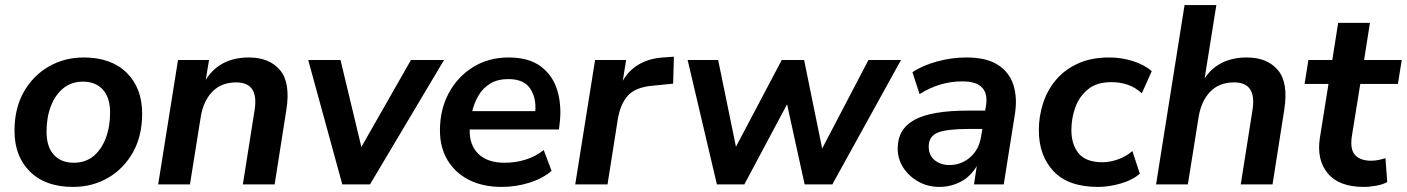

<svg xmlns="http://www.w3.org/2000/svg" viewBox="-20 -725 5532 755"><path d="M267 10Q159 10 98 -50Q37 -110 37 -211Q37 -299 73.5 -363.5Q110 -428 172 -463.5Q234 -499 309 -499Q417 -499 478 -439Q539 -379 539 -278Q539 -190 502.5 -125.5Q466 -61 404.5 -25.5Q343 10 267 10ZM270 -85Q316 -85 347.5 -111Q379 -137 396 -182Q413 -227 413 -282Q413 -341 384.5 -372.5Q356 -404 306 -404Q261 -404 229 -378Q197 -352 180 -307.5Q163 -263 163 -207Q163 -148 191.5 -116.5Q220 -85 270 -85Z M602 0 680 -489H802L789 -411Q844 -499 959 -499Q1039 -499 1081 -449.5Q1123 -400 1106 -293L1060 0H935L981 -291Q999 -401 909 -401Q850 -401 814.5 -364Q779 -327 769 -263L727 0Z M1326 0 1192 -489H1319L1401 -147L1596 -489H1726L1435 0Z M1953 10Q1879 10 1824.5 -17.5Q1770 -45 1740 -95Q1710 -145 1710 -212Q1710 -294 1744.5 -358.5Q1779 -423 1840 -461Q1901 -499 1980 -499Q2060 -499 2107 -463.5Q2154 -428 2171.5 -369.5Q2189 -311 2181 -242L2178 -216H1827Q1825 -155 1861 -120Q1897 -85 1964 -85Q2008 -85 2047.5 -97.5Q2087 -110 2118 -135L2149 -53Q2114 -23 2061.5 -6.5Q2009 10 1953 10ZM1979 -414Q1937 -414 1908 -396.5Q1879 -379 1862 -350Q1845 -321 1837 -288H2085Q2089 -342 2064 -378Q2039 -414 1979 -414Z M2242 0 2320 -489H2442L2429 -407Q2451 -447 2491 -471Q2531 -495 2587 -499L2630 -502L2627 -396L2546 -388Q2479 -382 2449 -349Q2419 -316 2409 -254L2369 0Z M2799 0 2684 -489H2804L2874 -148L3054 -489H3142L3213 -141L3395 -489H3523L3253 0H3144L3075 -315L2907 0Z M3674 10Q3629 10 3592 -10.5Q3555 -31 3532.5 -65Q3510 -99 3510 -141Q3510 -218 3576.5 -254Q3643 -290 3785 -290H3854L3857 -308Q3865 -355 3842.5 -380Q3820 -405 3764 -405Q3675 -405 3596 -355L3568 -441Q3606 -467 3664 -483Q3722 -499 3780 -499Q3859 -499 3904 -470Q3949 -441 3965 -391Q3981 -341 3971 -277L3927 0H3810L3821 -72Q3796 -30 3757 -10Q3718 10 3674 10ZM3713 -76Q3760 -76 3795 -106.5Q3830 -137 3838 -189L3843 -218H3791Q3703 -218 3667.5 -203.5Q3632 -189 3632 -149Q3632 -114 3655.5 -95Q3679 -76 3713 -76Z M4298 10Q4181 10 4123 -51.5Q4065 -113 4065 -213Q4065 -267 4081.5 -318.5Q4098 -370 4132 -410.5Q4166 -451 4218.5 -475Q4271 -499 4342 -499Q4391 -499 4436 -484.5Q4481 -470 4509 -445L4470 -358Q4423 -402 4350 -402Q4293 -402 4258.5 -374Q4224 -346 4208.5 -303Q4193 -260 4193 -214Q4193 -157 4221.5 -122Q4250 -87 4316 -87Q4344 -87 4375.5 -98Q4407 -109 4433 -131L4462 -42Q4434 -17 4387.5 -3.5Q4341 10 4298 10Z M4526 0 4638 -705H4763L4717 -417Q4772 -499 4883 -499Q4963 -499 5005 -449.5Q5047 -400 5030 -293L4984 0H4859L4905 -291Q4923 -401 4833 -401Q4774 -401 4738.5 -364Q4703 -327 4693 -263L4651 0Z M5343 10Q5245 10 5201 -43.5Q5157 -97 5170 -182L5204 -395H5110L5125 -489H5219L5242 -635H5367L5344 -489H5492L5477 -395H5329L5296 -190Q5288 -138 5308.5 -115.5Q5329 -93 5372 -93Q5387 -93 5401 -96Q5415 -99 5428 -103L5435 -9Q5419 0 5393 5Q5367 10 5343 10Z"/></svg>

Font: Nunito Sans
Style: Bold Italic
Weight: 700
Italic angle: -9°
Designer: Vernon Adams
Foundry: Vernon Adams
Version: Version 3.006; ttfautohint (v1.8.3)